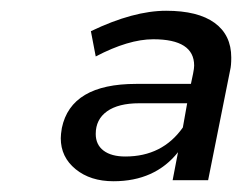

<svg xmlns="http://www.w3.org/2000/svg" viewBox="-20 -793 450 357"><path d="M410 -686Q410 -671 408 -663L367 -458H301L311 -510Q268 -456 191 -456Q148 -456 120.5 -478.5Q93 -501 93 -536Q93 -543 95 -555Q112 -637 233 -637H335L339 -656Q341 -666 341 -671Q341 -720 265 -720Q219 -720 158 -688L149 -735Q228 -773 289 -773Q348 -773 379 -750.5Q410 -728 410 -686ZM320 -556 328 -601H239Q200 -601 179 -586Q158 -571 158 -544Q158 -524 172.5 -513Q187 -502 213 -502Q282 -502 320 -556Z"/></svg>

Font: TypoPRO Montserrat Alternates
Style: Italic
Weight: 400
Italic angle: -11.3°
Designer: Julieta Ulanovsky
Foundry: Julieta Ulanovsky
Version: Version 6.001